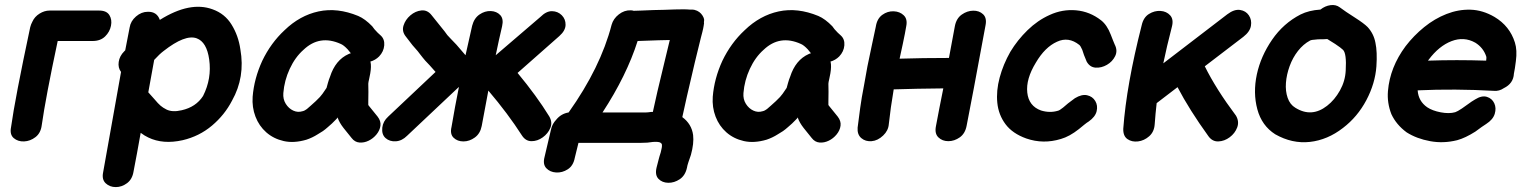

<svg xmlns="http://www.w3.org/2000/svg" viewBox="-20 -575 6209 782"><path d="M25 -57Q19 -27 36 -12.5Q53 2 78 1Q103 0 124.5 -16.5Q146 -33 150 -65Q166 -178 215 -408H357Q389 -408 408 -426.5Q427 -445 432 -470Q437 -495 425.5 -513.5Q414 -532 384 -532H182Q161 -532 141 -519.5Q121 -507 112 -487Q106 -476 103 -464Q41 -173 25 -57Z M400 127Q394 156 410.5 171.5Q427 187 451.5 187Q476 187 497.5 171Q519 155 524 123Q538 51 553 -34Q569 -22 584 -15Q644 14 724 -4Q792 -20 843.5 -63.5Q895 -107 925 -165Q979 -261 959 -374Q951 -430 923 -475Q896 -519 846 -537Q754 -571 631 -494Q619 -528 582 -527Q556 -527 534 -508Q512 -489 508 -463L490 -370L486 -366Q467 -347 463.5 -323Q460 -299 473 -282Q422 2 400 127ZM720 -126Q682 -117 658 -129Q644 -136 634 -144.5Q624 -153 609 -171L584 -199L608 -331Q630 -355 646 -367Q734 -436 781 -419Q822 -404 832 -333Q843 -255 807 -184Q778 -139 720 -126Z M1228 -6Q1252 -14 1274 -28L1295 -41Q1305 -48 1315 -57L1332 -72L1346 -86Q1355 -95 1356 -97V-94Q1362 -76 1379 -54L1412 -13Q1425 4 1444 5.5Q1463 7 1481.5 -2Q1500 -11 1513.5 -27.5Q1527 -44 1529.5 -63Q1532 -82 1518 -100L1484 -142Q1481 -145 1480 -148Q1480 -150 1480 -153.5Q1480 -157 1480 -163Q1481 -203 1480 -234Q1480 -239 1483.5 -253.5Q1487 -268 1488 -276Q1493 -305 1489 -323L1488 -324Q1509 -330 1524 -345Q1543 -365 1545 -390.5Q1547 -416 1530 -431Q1524 -436 1518 -442L1505 -456Q1499 -463 1496 -468Q1467 -498 1439 -510Q1354 -545 1277.5 -528.5Q1201 -512 1139 -452Q1083 -400 1048 -327Q1015 -255 1009 -181Q1006 -138 1020.5 -100Q1035 -62 1064.5 -36Q1094 -10 1135.5 -0.5Q1177 9 1228 -6ZM1212 -122Q1193 -116 1174.5 -124.5Q1156 -133 1144 -152Q1132 -171 1134 -196Q1138 -247 1160 -294.5Q1182 -342 1216 -372Q1282 -435 1368 -396Q1380 -391 1396 -374L1409 -358Q1404 -357 1400 -355Q1346 -331 1324 -262Q1320 -253 1315.5 -237Q1311 -221 1310 -217Q1291 -188 1283 -180L1266 -163Q1259 -157 1245.5 -144.5Q1232 -132 1230 -131Q1226 -128 1221.5 -125.5Q1217 -123 1212 -122Z M1638 -22 1848 -220H1849Q1833 -141 1819 -58Q1812 -29 1827.5 -14Q1843 1 1867.5 1Q1892 1 1914 -15Q1936 -31 1942 -62Q1956 -138 1969 -206Q2049 -112 2106 -23Q2121 0 2145 0Q2169 0 2190.5 -15.5Q2212 -31 2221.5 -54Q2231 -77 2217 -101Q2166 -184 2088 -278L2258 -428Q2283 -450 2283.5 -473.5Q2284 -497 2268 -513Q2252 -529 2228.5 -529.5Q2205 -530 2181 -506L1999 -350Q2012 -413 2025 -468Q2032 -498 2017.5 -513.5Q2003 -529 1979 -530Q1955 -531 1933 -516Q1911 -501 1903 -470L1876 -350L1839 -393Q1819 -414 1816 -417Q1813 -420 1802 -432L1791 -447L1738 -513Q1721 -535 1696.5 -532.5Q1672 -530 1651.5 -512.5Q1631 -495 1623.5 -471Q1616 -447 1633 -426L1660 -391L1681 -367L1691 -354L1702 -340L1712 -328L1730 -309L1754 -282L1561 -100Q1540 -81 1537 -55Q1534 -27 1550.5 -12.5Q1567 2 1592 0.5Q1617 -1 1638 -22Z M2654 108Q2647 138 2662 153.5Q2677 169 2701.5 169.5Q2726 170 2748.5 155Q2771 140 2778 108Q2779 100 2784 85L2794 56Q2807 9 2803 -25Q2797 -70 2759 -98Q2771 -156 2810 -321Q2813 -332 2822 -370Q2831 -408 2835 -423Q2838 -435 2840.5 -444Q2843 -453 2844 -459L2846 -470Q2847 -474 2847 -477Q2848 -480 2847 -484Q2848 -489 2848 -494L2847 -499Q2846 -504 2841 -512Q2836 -520 2828 -526Q2820 -532 2808 -535Q2804 -535 2800 -536H2788Q2779 -537 2762 -537Q2734 -537 2685 -535Q2667 -535 2641 -534Q2615 -533 2592 -532Q2569 -531 2561 -531Q2555 -533 2549 -533Q2523 -534 2500.5 -516.5Q2478 -499 2471 -474Q2426 -300 2296 -117Q2265 -112 2245 -87Q2230 -71 2225 -51L2198 64Q2190 94 2205 110Q2220 126 2245 127.5Q2270 129 2292.5 114.5Q2315 100 2321 68L2336 7H2585Q2598 7 2616 6Q2620 5 2628.5 4.5Q2637 4 2640 3Q2658 2 2665 4Q2676 8 2676 15Q2677 24 2671 46Q2669 52 2666 62L2663 73Q2657 94 2654 108ZM2434 -117Q2532 -267 2577 -408Q2626 -410 2662 -411Q2688 -411 2708 -412L2687 -325Q2653 -186 2639 -119H2631Q2618 -117 2611 -117H2434Z M3102 -6Q3126 -14 3148 -28L3169 -41Q3179 -48 3189 -57L3206 -72L3220 -86Q3229 -95 3230 -97V-94Q3236 -76 3253 -54L3286 -13Q3299 4 3318 5.5Q3337 7 3355.5 -2Q3374 -11 3387.5 -27.5Q3401 -44 3403.5 -63Q3406 -82 3392 -100L3358 -142Q3355 -145 3354 -148Q3354 -150 3354 -153.5Q3354 -157 3354 -163Q3355 -203 3354 -234Q3354 -239 3357.5 -253.5Q3361 -268 3362 -276Q3367 -305 3363 -323L3362 -324Q3383 -330 3398 -345Q3417 -365 3419 -390.5Q3421 -416 3404 -431Q3398 -436 3392 -442L3379 -456Q3373 -463 3370 -468Q3341 -498 3313 -510Q3228 -545 3151.5 -528.5Q3075 -512 3013 -452Q2957 -400 2922 -327Q2889 -255 2883 -181Q2880 -138 2894.5 -100Q2909 -62 2938.5 -36Q2968 -10 3009.5 -0.5Q3051 9 3102 -6ZM3086 -122Q3067 -116 3048.5 -124.5Q3030 -133 3018 -152Q3006 -171 3008 -196Q3012 -247 3034 -294.5Q3056 -342 3090 -372Q3156 -435 3242 -396Q3254 -391 3270 -374L3283 -358Q3278 -357 3274 -355Q3220 -331 3198 -262Q3194 -253 3189.5 -237Q3185 -221 3184 -217Q3165 -188 3157 -180L3140 -163Q3133 -157 3119.5 -144.5Q3106 -132 3104 -131Q3100 -128 3095.5 -125.5Q3091 -123 3086 -122Z M3577 -23Q3598 -43 3600 -69Q3607 -135 3620 -211Q3712 -214 3822 -215Q3805 -131 3792 -61Q3786 -31 3802 -15.5Q3818 0 3842.5 0Q3867 0 3889 -15.5Q3911 -31 3917 -63Q3937 -163 3994 -472Q4000 -502 3984 -517Q3968 -532 3943.5 -531.5Q3919 -531 3897 -515.5Q3875 -500 3869 -468L3845 -339Q3737 -339 3644 -336L3657 -396Q3667 -443 3671 -468Q3677 -497 3661 -512.5Q3645 -528 3620 -529Q3595 -530 3573.5 -514.5Q3552 -499 3547 -466Q3543 -450 3531 -391Q3519 -332 3513 -305L3499 -227Q3489 -176 3483.5 -135.5Q3478 -95 3473 -55Q3471 -27 3488 -12.5Q3505 2 3530 0Q3555 -2 3577 -23Z M4301 -9Q4336 -19 4374 -49L4396 -67Q4407 -76 4414 -80Q4441 -99 4446.5 -122Q4452 -145 4441 -163.5Q4430 -182 4408 -187Q4386 -192 4358 -175Q4347 -167 4330 -154L4310 -137Q4295 -125 4289 -124Q4256 -114 4220 -125Q4170 -143 4164 -198Q4158 -253 4199 -320Q4236 -383 4285 -405Q4332 -427 4376 -392Q4381 -388 4388 -372L4395 -351Q4401 -335 4406 -324Q4419 -301 4442.5 -299.5Q4466 -298 4488.5 -311Q4511 -324 4522 -346.5Q4533 -369 4520 -394Q4517 -400 4513 -411L4504 -434Q4489 -473 4465 -492Q4419 -528 4363 -533Q4307 -538 4255 -514Q4206 -492 4165 -452Q4124 -412 4095 -364Q4066 -313 4051.5 -259Q4037 -205 4042 -156Q4047 -107 4075.5 -69Q4104 -31 4160 -11Q4229 13 4301 -9Z M4902 -20Q4918 2 4942.5 1Q4967 0 4988.5 -16Q5010 -32 5019 -56Q5028 -80 5014 -104Q4933 -212 4887 -305L5044 -425Q5071 -446 5075 -470Q5079 -494 5066.5 -512.5Q5054 -531 5030.5 -534.5Q5007 -538 4979 -517L4718 -317Q4732 -385 4753 -466Q4761 -496 4746 -512.5Q4731 -529 4706.5 -530.5Q4682 -532 4659.5 -518Q4637 -504 4630 -472Q4568 -229 4555 -51Q4554 -21 4572 -8.5Q4590 4 4615 1Q4640 -2 4660.5 -20Q4681 -38 4683 -69Q4686 -112 4691 -155L4776 -220Q4824 -128 4902 -20Z M5174 -28Q5243 11 5315 3Q5387 -5 5450 -54Q5509 -99 5545 -167Q5581 -235 5586 -305Q5590 -364 5582 -401Q5575 -438 5550 -465Q5535 -480 5499 -503Q5458 -529 5437 -545Q5421 -557 5399 -554Q5377 -551 5358 -536Q5311 -533 5277 -516Q5207 -480 5161 -413Q5115 -346 5099 -272Q5083 -197 5101 -130Q5119 -63 5174 -28ZM5256 -136Q5234 -149 5224.5 -176.5Q5215 -204 5217.5 -237.5Q5220 -271 5232.5 -305.5Q5245 -340 5266.5 -367.5Q5288 -395 5316 -410Q5322 -413 5340 -414Q5346 -415 5356 -415H5367Q5378 -415 5386 -416L5418 -396Q5442 -380 5450 -372Q5465 -357 5461 -288Q5459 -245 5437.5 -206.5Q5416 -168 5385 -144Q5322 -95 5256 -136Z M5805 0Q5859 10 5915 -4Q5948 -13 5989 -39L6015 -58Q6027 -66 6033 -70Q6061 -88 6068 -111.5Q6075 -135 6066 -154.5Q6057 -174 6036 -180.5Q6015 -187 5988 -170Q5974 -162 5958 -150L5934 -133Q5916 -121 5907 -118Q5882 -111 5848 -117.5Q5814 -124 5793 -138Q5757 -163 5754 -207Q5905 -214 6065 -205Q6086 -203 6105 -216Q6144 -235 6146 -275Q6147 -283 6150 -297L6154 -326Q6160 -371 6150 -402Q6129 -469 6067 -506Q6019 -534 5969.5 -535.5Q5920 -537 5871.5 -518Q5823 -499 5780.5 -464.5Q5738 -430 5705 -387Q5641 -301 5633 -204Q5629 -156 5647 -110Q5667 -67 5709 -36Q5750 -10 5805 0ZM5796 -328 5799 -332Q5841 -388 5892 -407.5Q5943 -427 5989 -401Q6021 -381 6033 -346Q6035 -341 6033 -328Q5913 -332 5796 -328Z"/></svg>

Font: Balsamiq Sans
Style: Bold Italic
Weight: 700
Italic angle: -12°
Designer: Michael Angeles
Foundry: Balsamiq SRL
Version: Version 1.020; ttfautohint (v1.8.4.7-5d5b);gftools[0.9.26]